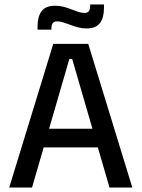

<svg xmlns="http://www.w3.org/2000/svg" viewBox="-20 -834 630 854"><path d="M122.5 0H21L217 -639H372.5L568.5 0H467L301 -572H288.5ZM439.5 -178.5H149V-261.5H439.5ZM365 -707.5Q346 -707.5 328 -712.2Q310 -717 293.5 -723.2Q277 -729.5 262.2 -734.2Q247.5 -739 234.5 -739Q220.5 -739 214.5 -730.8Q208.5 -722.5 208.5 -706.5V-702H147V-717Q147 -759.5 164.8 -784Q182.5 -808.5 225 -808.5Q244.5 -808.5 262.8 -803.8Q281 -799 297.2 -792.5Q313.5 -786 328.2 -781.2Q343 -776.5 355.5 -776.5Q370 -776.5 375.5 -784.8Q381 -793 381 -809.5V-814H442.5V-798.5Q442.5 -756 424.8 -731.8Q407 -707.5 365 -707.5Z"/></svg>

Font: Anek Devanagari Medium Medium
Style: Regular
Weight: 500
Version: Version 1.003